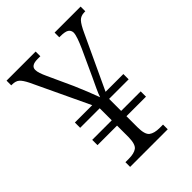

<svg xmlns="http://www.w3.org/2000/svg" viewBox="-206 -819 924 924"><g transform="rotate(-45 256.5 -357.0)"><path d="M131 0V-32H154Q190 -32 208 -45Q226 -58 227 -105V-185H94V-221H227V-303H94V-339H212L75 -629Q60 -659 47 -670.5Q34 -682 9 -682H4V-714H202V-682H183Q138 -682 138 -653Q138 -642 143 -627Q148 -612 156 -595L215 -466Q229 -434 243 -399Q257 -364 266 -339Q271 -355 283 -381Q295 -407 307 -432L369 -567Q381 -594 388.5 -615.5Q396 -637 396 -650Q395 -666 382.5 -674Q370 -682 338 -682H331V-714H508V-682H502Q477 -682 462.5 -666.5Q448 -651 429 -609L303 -339H424V-303H291V-221H424V-185H291V-110Q291 -60 309.5 -46Q328 -32 364 -32H387V0Z"/></g></svg>

Font: Noto Serif Lao SemiCondensed Light
Style: Regular
Weight: 300
Width: 4
Designer: Monotype Design Team
Foundry: Monotype Imaging Inc.
Version: Version 2.003; ttfautohint (v1.8.4.7-5d5b)